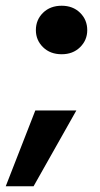

<svg xmlns="http://www.w3.org/2000/svg" viewBox="-54 -533 350 669"><path d="M161 -344Q121 -344 96 -368.5Q71 -393 71 -428Q71 -464 96 -488.5Q121 -513 161 -513Q200 -513 225 -488.5Q250 -464 250 -428Q250 -393 225 -368.5Q200 -344 161 -344ZM-34 116 69 -148H212L63 116Z"/></svg>

Font: DM Sans 18pt Black
Style: Italic
Weight: 900
Italic angle: -10°
Designer: Colophon Foundry, Jonny Pinhorn
Foundry: Colophon Foundry
Version: Version 4.004;gftools[0.9.30]